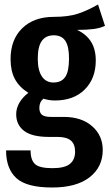

<svg xmlns="http://www.w3.org/2000/svg" viewBox="-20 -617 487 854"><path d="M447 -502Q426 -492 396.5 -488Q367 -484 323 -484Q365 -464 385.5 -430.5Q406 -397 406 -348Q406 -268 357 -219Q308 -170 224 -170Q199 -170 173 -178Q155 -163 155 -137Q155 -117 166 -107Q177 -97 207 -97H263Q343 -97 390 -55.5Q437 -14 437 50Q437 126 378.5 171.5Q320 217 212 217Q98 217 52.5 175Q7 133 7 52H116Q116 95 136 113Q156 131 213 131Q268 131 291 112Q314 93 314 58Q314 24 295 8Q276 -8 236 -8H198Q122 -8 87 -35Q52 -62 52 -109Q52 -136 66.5 -160.5Q81 -185 106 -204Q65 -230 46 -266Q27 -302 27 -354Q27 -441 79 -491.5Q131 -542 219 -542Q284 -542 326.5 -556Q369 -570 416 -597ZM148 -356Q148 -305 166 -277.5Q184 -250 218 -250Q253 -250 270 -274.5Q287 -299 287 -357Q287 -411 270.5 -435.5Q254 -460 219 -460Q184 -460 166 -435Q148 -410 148 -356Z"/></svg>

Font: Fira Sans Compressed Medium
Style: Regular
Weight: 500
Width: 1
Designer: bBox Type GmbH & Carrois Corporate GbR & Edenspiekermann AG
Foundry: bBox Type GmbH & Carrois Corporate GbR & Edenspiekermann AG
Version: Version 4.301